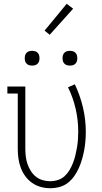

<svg xmlns="http://www.w3.org/2000/svg" viewBox="-20 -988 540 1016"><path d="M245 8Q220 8 195 1Q170 -6 149.5 -20.5Q129 -35 114 -55.5Q99 -76 90 -100Q81 -124 77.5 -149.5Q74 -175 74 -200V-493H19V-530H114V-200Q114 -180 116.5 -159.5Q119 -139 125.5 -120Q132 -101 143 -83.5Q154 -66 169.5 -53.5Q185 -41 205 -35Q225 -29 245 -29Q266 -29 286.5 -35.5Q307 -42 322.5 -56.5Q338 -71 348.5 -89Q359 -107 366.5 -126.5Q374 -146 379 -166.5Q384 -187 387.5 -208Q391 -229 392.5 -250Q394 -271 394 -292Q394 -352 380.5 -411.5Q367 -471 340 -526L376 -542Q404 -483 419 -419.5Q434 -356 434 -291Q434 -267 432 -242Q430 -217 425.5 -193Q421 -169 414 -145Q407 -121 397 -98.5Q387 -76 372.5 -55.5Q358 -35 338.5 -20Q319 -5 294.5 1.5Q270 8 245 8ZM350 -641Q342 -641 334.5 -643Q327 -645 321 -651Q315 -657 313 -664.5Q311 -672 311 -680Q311 -688 313 -695.5Q315 -703 321 -709Q327 -715 334.5 -717Q342 -719 350 -719Q358 -719 365.5 -717Q373 -715 379 -709Q385 -703 387 -695.5Q389 -688 389 -680Q389 -672 387 -664.5Q385 -657 379 -651Q373 -645 365.5 -643Q358 -641 350 -641ZM150 -641Q142 -641 134.5 -643Q127 -645 121 -651Q115 -657 113 -664.5Q111 -672 111 -680Q111 -688 113 -695.5Q115 -703 121 -709Q127 -715 134.5 -717Q142 -719 150 -719Q158 -719 165.5 -717Q173 -715 179 -709Q185 -703 187 -695.5Q189 -688 189 -680Q189 -672 187 -664.5Q185 -657 179 -651Q173 -645 165.5 -643Q158 -641 150 -641ZM243 -804 216 -826 333 -968 367 -942Z"/></svg>

Font: Iosevka Slab Extralight
Style: Regular
Weight: 200
Monospace: yes
Designer: Belleve Invis
Foundry: Belleve Invis
Version: Version 11.1.1; ttfautohint (v1.8.3)